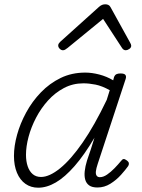

<svg xmlns="http://www.w3.org/2000/svg" viewBox="-20 -857 663 894"><path d="M158 17Q124 17 98.5 -1Q73 -19 59 -52.5Q45 -86 45 -131Q45 -177 59.5 -229.5Q74 -282 102 -333.5Q130 -385 170.5 -427Q211 -469 262.5 -494Q314 -519 377 -519Q408 -519 442.5 -510Q477 -501 507 -483L511 -498Q515 -508 522 -511.5Q529 -515 541 -515Q559 -515 564 -508Q569 -501 565 -489L435 -94Q428 -73 426.5 -59.5Q425 -46 430 -39Q435 -32 445 -32Q461 -32 478.5 -44Q496 -56 513 -73.5Q530 -91 544 -108Q550 -116 555.5 -116.5Q561 -117 569 -111Q579 -104 580 -97.5Q581 -91 577 -84Q565 -67 543.5 -43Q522 -19 494 -1.5Q466 16 434 16Q409 16 395.5 6.5Q382 -3 377 -20Q372 -37 374.5 -60Q377 -83 385 -109Q394 -135 403 -162Q412 -189 420 -216Q373 -136 327.5 -84Q282 -32 240 -7.5Q198 17 158 17ZM101 -136Q101 -106 109 -82.5Q117 -59 132.5 -46Q148 -33 171 -33Q210 -33 260 -73.5Q310 -114 365 -193.5Q420 -273 477 -392L491 -437Q455 -457 425 -463Q395 -469 368 -469Q319 -469 277.5 -447Q236 -425 203.5 -389Q171 -353 148 -309Q125 -265 113 -220Q101 -175 101 -136ZM273 -623Q265 -623 258 -630Q251 -637 251 -645Q251 -650 253.5 -654Q256 -658 260 -662L441 -825Q449 -832 456 -834.5Q463 -837 471 -837Q478 -837 484.5 -834Q491 -831 495 -823L585 -660Q588 -655 589.5 -651Q591 -647 591 -644Q591 -635 582 -629Q573 -623 566 -623Q560 -623 555.5 -626Q551 -629 548 -634L460 -769L295 -634Q288 -629 283.5 -626Q279 -623 273 -623Z"/></svg>

Font: Playwrite US Trad ExtraLight
Style: Regular
Weight: 250
Designer: Veronika Burian, José Scaglione
Foundry: TypeTogether
Version: Version 1.003